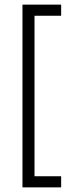

<svg xmlns="http://www.w3.org/2000/svg" viewBox="-20 -727 310 829"><path d="M244 34V82H77V-707H244V-659H129V34Z"/></svg>

Font: Blinker Light
Style: Regular
Weight: 300
Designer: Juergen Huber
Foundry: supertype
Version: Version 1.017;hotconv 1.0.117;makeotfexe 2.5.65602